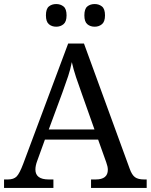

<svg xmlns="http://www.w3.org/2000/svg" viewBox="-20 -929 745 949"><path d="M0 0V-42H19Q48 -42 62.5 -57Q77 -72 95 -120L317 -714H395L621 -95Q632 -64 647.5 -53Q663 -42 692 -42H705V0H430V-42H453Q513 -42 513 -90Q513 -98 511 -107Q509 -116 505 -127L465 -239H202L164 -134Q155 -110 155 -91Q155 -42 221 -42H244V0ZM221 -289H447L385 -464Q369 -508 356 -547Q343 -586 335 -622Q328 -586 317 -553Q306 -520 289 -473ZM448 -797Q426 -797 411.5 -809.5Q397 -822 397 -853Q397 -885 411.5 -897Q426 -909 448 -909Q469 -909 484 -897Q499 -885 499 -853Q499 -822 484 -809.5Q469 -797 448 -797ZM258 -797Q236 -797 221.5 -809.5Q207 -822 207 -853Q207 -885 221.5 -897Q236 -909 258 -909Q279 -909 294 -897Q309 -885 309 -853Q309 -822 294 -809.5Q279 -797 258 -797Z"/></svg>

Font: Noto Serif Oriya
Style: Regular
Weight: 400
Designer: David Williams
Foundry: Google LLC, David Williams
Version: Version 1.051; ttfautohint (v1.8.4.7-5d5b)